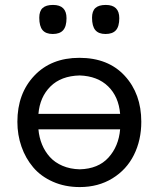

<svg xmlns="http://www.w3.org/2000/svg" viewBox="-20 -740 637 771"><path d="M191.9 -603.5Q164.1 -603.5 150.9 -619.1Q137.7 -634.8 137.7 -668.9Q137.7 -695.3 151.1 -707.8Q164.6 -720.2 192.9 -720.2Q247.1 -720.2 247.1 -667Q247.1 -633.8 233.6 -618.7Q220.2 -603.5 191.9 -603.5ZM403.8 -603.5Q376 -603.5 362.8 -619.1Q349.6 -634.8 349.6 -668.9Q349.6 -695.3 363 -707.8Q376.5 -720.2 404.8 -720.2Q459 -720.2 459 -667Q459 -633.8 445.6 -618.7Q432.1 -603.5 403.8 -603.5ZM298.8 -507.8Q414.6 -507.8 481 -435.5Q547.4 -363.3 547.4 -251Q547.4 -177.2 517.8 -117.9Q488.3 -58.6 431.4 -23.7Q374.5 11.2 300.3 11.2Q240.7 11.2 192.4 -10.3Q144 -31.7 113.3 -68.1Q82.5 -104.5 66.2 -151.4Q49.8 -198.2 49.8 -251Q49.8 -364.3 117.7 -436Q185.5 -507.8 298.8 -507.8ZM299.8 -437Q225.1 -435.1 182.6 -392.8Q140.1 -350.6 134.3 -282.7H462.4Q456.5 -352.1 414.1 -393.3Q371.6 -434.6 299.8 -437ZM300.3 -60.1Q374.5 -62 415.5 -107.2Q456.5 -152.3 462.4 -220.7H134.3Q137.2 -188 148.7 -159.9Q160.2 -131.8 180.2 -109.6Q200.2 -87.4 231 -74.2Q261.7 -61 300.3 -60.1Z"/></svg>

Font: Commissioner Flair
Style: Regular
Weight: 400
Designer: Kostas Bartsokas
Foundry: Kostas Bartsokas
Version: Version 1.000